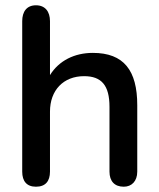

<svg xmlns="http://www.w3.org/2000/svg" viewBox="-20 -698 603 726"><path d="M116 8C152 8 169 -13 169 -49V-276C169 -357 220 -410 298 -410C364 -410 394 -375 394 -294V-49C394 -13 413 8 448 8C478 8 499 -13 499 -49V-300C499 -432 448 -498 331 -498C262 -498 203 -469 169 -414V-618C169 -654 151 -678 116 -678C81 -678 64 -654 64 -618V-49C64 -13 81 8 116 8Z"/></svg>

Font: SN Pro Medium
Style: Regular
Weight: 500
Designer: Tobias Whetton
Foundry: Supernotes
Version: Version 1.003;Glyphs 3.3 (3324)